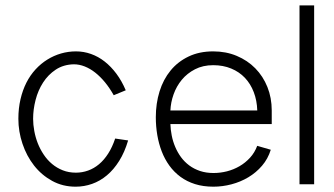

<svg xmlns="http://www.w3.org/2000/svg" viewBox="-20 -690 1251 719"><path d="M411.3 -171.2Q400.6 -139.1 385.2 -115Q369.8 -90.9 350.8 -75Q331.8 -59.1 309.8 -51.3Q287.9 -43.4 264.2 -43.4Q237.4 -43.4 215.2 -52.2Q192.9 -61 175.1 -75.9Q157.2 -90.8 143.8 -110.9Q130.3 -131 121.5 -153.4Q112.7 -175.9 108.4 -199.5Q104 -223.1 104 -245.2Q104 -279.8 113.2 -315.6Q122.4 -351.5 141.3 -380.9Q160.2 -410.3 188.9 -429.3Q217.6 -448.3 256.4 -449.2Q276.8 -449.2 297.1 -441.2Q317.4 -433.2 336.5 -418.2Q355.6 -403.1 373.2 -381.8Q390.7 -360.4 405.9 -333.4L450.9 -351.9Q436.1 -386.8 416 -413.8Q395.8 -440.9 371.9 -459.6Q348 -478.3 320.8 -487.9Q293.6 -497.6 264.5 -497.6Q235.7 -497.6 208.4 -489.7Q181.2 -481.8 157.2 -466.8Q133.2 -451.9 113.2 -430.2Q93.1 -408.4 78.9 -380.5Q64.7 -352.5 56.8 -318.5Q48.8 -284.4 48.8 -245.2Q48.8 -197.5 64.2 -151.7Q79.5 -106 107.5 -70.2Q135.5 -34.4 175.1 -12.7Q214.7 9.1 263.1 9.1Q295 9.1 324.8 -1.4Q354.7 -11.9 380.3 -33.4Q405.9 -54.8 426.3 -87.4Q446.8 -120 459.8 -164.1Z M943.2 -143.9Q933.8 -118.5 916.4 -99.5Q899 -80.4 876.9 -67.6Q854.8 -54.8 829.8 -48.4Q804.7 -42.1 779.6 -42.1Q751.8 -42.1 729.1 -49.7Q706.5 -57.3 688.7 -70.5Q671 -83.7 657.9 -101.4Q644.9 -119.2 636.3 -139.5Q627.6 -159.9 623.2 -181.8Q618.8 -203.8 618.1 -225.3H997.6V-276.2Q997.6 -323.7 981.4 -364.1Q965.2 -404.5 936 -434.2Q906.8 -463.9 866.6 -480.7Q826.5 -497.6 778.4 -497.6Q726.2 -497.6 686.1 -478.3Q645.9 -459.1 618.7 -425.8Q591.4 -392.5 577.4 -347.4Q563.5 -302.4 563.5 -251Q563.5 -216.9 569 -184.4Q574.5 -152 585.6 -123.1Q596.7 -94.2 614.2 -69.9Q631.7 -45.7 655.6 -28Q679.6 -10.3 710.3 -0.6Q741.1 9.1 779.1 9.1Q813 9.1 846.9 0.2Q880.7 -8.7 909.9 -26.1Q939.1 -43.5 961.3 -69.4Q983.5 -95.3 994 -129.2ZM618.1 -276.4Q619.4 -306.5 630 -336.6Q640.7 -366.8 660.7 -391.1Q680.7 -415.3 710.3 -430.6Q739.8 -445.9 778.4 -445.9Q815.7 -445.9 845.7 -433.4Q875.8 -421 897.1 -398.6Q918.3 -376.2 930.3 -344.9Q942.3 -313.6 943.4 -276.4Z M1156.4 -669.9H1101.6V0H1156.4Z"/></svg>

Font: SaysetthaMai Thin
Style: Regular
Weight: 100
Designer: John M. Durdin
Foundry: Lao Script for Windows
Version: Version 1.101